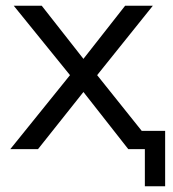

<svg xmlns="http://www.w3.org/2000/svg" viewBox="-20 -522 607 672"><path d="M16 0H113L272 -200L429 0H487V130H558V-64H476L320 -259L515 -502H418L272 -316L126 -502H28L225 -259Z"/></svg>

Font: Poppy and Pepper
Style: Regular
Weight: 400
Designer: Thy Ha
Foundry: Thy Ha
Version: Version 0.001;Glyphs 3.2 (3227)